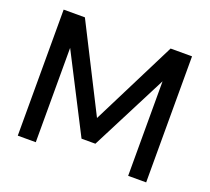

<svg xmlns="http://www.w3.org/2000/svg" viewBox="-119 -851 1096 1002"><g transform="rotate(20 428.5 -350.0)"><path d="M72 0V-700H190L429 -228L666 -700H785V0H685V-525L467 -99H390L172 -524V0Z"/></g></svg>

Font: DMSans_18ptMedium
Style: Regular
Weight: 500
Designer: Colophon Foundry, Jonny Pinhorn
Foundry: Colophon Foundry
Version: Version 4.004;gftools[0.9.30]